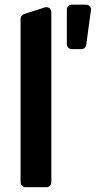

<svg xmlns="http://www.w3.org/2000/svg" viewBox="-20 -783 401 803"><path d="M66.1 -20.6V-704.5Q66.1 -711.3 70.1 -716.6Q74.2 -721.9 80.6 -724.1L167.3 -752.1Q170.5 -753.2 173.7 -753.2Q182.2 -753.2 188.4 -747.2Q194.6 -741.1 194.6 -732.6V-20.6Q194.6 -12.1 188.6 -6Q182.5 0 173.7 0H87Q78.5 0 72.3 -6Q66.1 -12.1 66.1 -20.6ZM280.2 -577.4H320.3Q328.1 -577.4 334 -582.6Q339.8 -587.7 340.6 -595.5L360.4 -740.1Q361.9 -749.3 355.6 -756.4Q349.4 -763.5 339.8 -763.5H280.2Q271.7 -763.5 265.6 -757.5Q259.6 -751.4 259.6 -742.9V-598Q259.6 -589.5 265.6 -583.5Q271.7 -577.4 280.2 -577.4Z"/></svg>

Font: DeltaSans SemiBold
Style: Regular
Weight: 600
Designer: Rasmus Andersson
Foundry: rsms
Version: Version 3.012